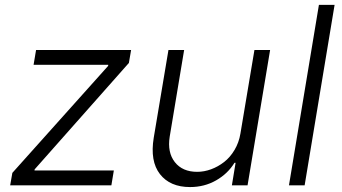

<svg xmlns="http://www.w3.org/2000/svg" viewBox="-20 -747 1377 774"><path d="M21 0 29.8 -50.1 415.8 -481.2 416.5 -485.8H115.4L125.4 -545.5H508.5L499.6 -493.3L119.7 -64.3L119 -59.7H438.9L429 0Z M949.2 -208.5 1005.7 -545.5H1068.9L978 0H914.8L929.7 -90.6H925.1Q898.4 -46.9 851.2 -19.9Q804 7.1 746.1 7.1Q665.5 7.1 624.8 -45.1Q584.2 -97.3 599.8 -192.1L659.1 -545.5H722.3L664.1 -196Q654.1 -132.5 684.8 -93.4Q715.6 -54.3 774.9 -54.3Q802.9 -54.3 831 -64.6Q859 -74.9 883.3 -93.8Q907.7 -112.6 925.4 -142.4Q943.2 -172.2 949.2 -208.5Z M1328.8 -727.3 1208.1 0H1144.9L1265.6 -727.3Z"/></svg>

Font: Karasuma Gothic
Style: Light Italic
Weight: 300
Italic angle: 9.39998°
Designer: Rasmus Andersson / Ryoko Nishizuka
Foundry: rsms
Version: Version 1.00